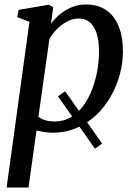

<svg xmlns="http://www.w3.org/2000/svg" viewBox="-20 -581 602 855"><path d="M435 58.5 403 81 238 -152 270 -174.5ZM9.5 254 111 -483.5 56.5 -505 63 -537 197 -560 217 -549.5 207 -475Q223 -497.5 246.5 -517Q270 -536.5 299.2 -548.8Q328.5 -561 362 -561Q417.5 -561 454.2 -535Q491 -509 509.2 -462.2Q527.5 -415.5 527.5 -352.5Q527.5 -302 513.8 -250.5Q500 -199 473.5 -152.2Q447 -105.5 408.8 -69Q370.5 -32.5 321.2 -11.2Q272 10 212.5 10Q196 10 177.8 7Q159.5 4 142.5 0.5L107 254ZM151 -61Q165 -50 183.5 -45Q202 -40 223.5 -40Q263.5 -40 295.2 -58.8Q327 -77.5 350.8 -109.8Q374.5 -142 390 -182.5Q405.5 -223 413.2 -266.8Q421 -310.5 421 -352Q421 -397.5 410.8 -430.5Q400.5 -463.5 380.8 -481Q361 -498.5 332.5 -498.5Q304 -498.5 278.2 -484.8Q252.5 -471 232.2 -450Q212 -429 200 -407Z"/></svg>

Font: Merriweather 36pt
Style: Italic
Weight: 400
Italic angle: -7.8°
Version: Version 2.101